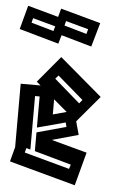

<svg xmlns="http://www.w3.org/2000/svg" viewBox="-54 -771 507 836"><g transform="rotate(5 199.5 -352.5)"><path d="M15 -51 32 -115V-392H119L101 -407L198 -523L384 -365L287 -250L303 -192L188 -160L344 -118L305 28ZM180 -427 293 -329 306 -345 193 -442ZM99 -110 81 -115 76 -95 274 -41 280 -60 119 -105V-187L247 -222L242 -241L119 -208V-344H99ZM183 -271 242 -287 183 -337ZM35 -733 169 -696 179 -733 354 -685 324 -580 191 -618 180 -580 7 -629ZM56 -661 154 -633 160 -654 61 -681ZM200 -661 298 -633 304 -654 205 -681Z"/></g></svg>

Font: Blaka Hollow
Style: Regular
Weight: 400
Designer: Mohamed Gaber
Foundry: Kief Type Foundry
Version: Version 1.003; ttfautohint (v1.8.4.7-5d5b)